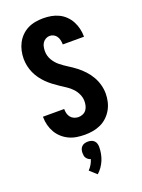

<svg xmlns="http://www.w3.org/2000/svg" viewBox="-182 -824 864 1165"><g transform="rotate(-20 250.0 -241.5)"><path d="M249 8Q223 8 197 4Q171 0 147.5 -11Q124 -22 104.5 -39.5Q85 -57 72 -79.5Q59 -102 52.5 -127.5Q46 -153 46 -179V-182H183V-181Q183 -167 186.5 -153Q190 -139 199 -128Q208 -117 221.5 -111.5Q235 -106 249 -106Q263 -106 277 -112Q291 -118 299.5 -129.5Q308 -141 311.5 -155.5Q315 -170 315 -185Q315 -208 305 -230Q295 -252 279 -269Q263 -286 243 -299Q223 -312 203.5 -325Q184 -338 165 -352.5Q146 -367 129.5 -383.5Q113 -400 99 -419.5Q85 -439 75.5 -460.5Q66 -482 61 -505Q56 -528 56 -552Q56 -577 61.5 -602.5Q67 -628 79 -651Q91 -674 109.5 -692.5Q128 -711 151 -722.5Q174 -734 200 -738.5Q226 -743 251 -743Q277 -743 302 -738.5Q327 -734 350 -723Q373 -712 391.5 -694Q410 -676 422 -653.5Q434 -631 440 -606Q446 -581 446 -556V-553H309V-554Q309 -567 306 -580.5Q303 -594 296 -605Q289 -616 277 -622.5Q265 -629 251 -629Q238 -629 225.5 -622Q213 -615 205.5 -603.5Q198 -592 195.5 -578Q193 -564 193 -551Q193 -521 208 -495Q223 -469 246 -450.5Q269 -432 294 -416.5Q319 -401 342.5 -383Q366 -365 386 -343.5Q406 -322 421 -296.5Q436 -271 444 -242Q452 -213 452 -184Q452 -158 446 -132Q440 -106 427 -83Q414 -60 394.5 -41.5Q375 -23 351 -12Q327 -1 301 3.5Q275 8 249 8ZM239 260 195 220Q207 208 216.5 192Q226 176 231 159Q223 157 216 152Q209 147 204 140Q199 133 197.5 124.5Q196 116 196 107Q196 96 199 85.5Q202 75 210 67Q218 59 228.5 56Q239 53 250 53Q261 53 271.5 56Q282 59 290 67Q298 75 301 85.5Q304 96 304 107Q304 128 300 149.5Q296 171 288 190.5Q280 210 267.5 228Q255 246 239 260Z"/></g></svg>

Font: Iosevka Curly Heavy
Style: Regular
Weight: 900
Monospace: yes
Designer: Belleve Invis
Foundry: Belleve Invis
Version: Version 22.1.2; ttfautohint (v1.8.4)